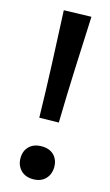

<svg xmlns="http://www.w3.org/2000/svg" viewBox="-117 -780 480 835"><g transform="rotate(15 123.0 -362.0)"><path d="M80.5 -253.5Q78 -375.5 73 -494.8Q68 -614 62.5 -732.5L186 -736Q180.5 -617 175.5 -496.8Q170.5 -376.5 168 -255ZM123 12Q88 12 67.5 -9.2Q47 -30.5 47 -63Q47 -95.5 67.5 -115.8Q88 -136 123.5 -136Q159 -136 179 -115.8Q199 -95.5 199 -63Q199 -30.5 178.8 -9.2Q158.5 12 123 12Z"/></g></svg>

Font: Commissioner Medium
Style: Regular
Weight: 500
Designer: Kostas Bartsokas
Foundry: Kostas Bartsokas
Version: Version 1.000; ttfautohint (v1.8.3)